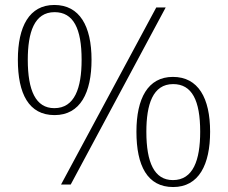

<svg xmlns="http://www.w3.org/2000/svg" viewBox="-20 -744 919 774"><path d="M200 -280C304 -280 349 -371 349 -503C349 -639 301 -724 199 -724C98 -724 52 -637 52 -503C52 -366 96 -280 200 -280ZM610 -714 226 0H265L648 -714ZM199 -308C124 -308 92 -379 92 -503C92 -613 118 -695 200 -695C276 -695 309 -629 309 -503C309 -389 281 -308 199 -308ZM678 10C782 10 827 -81 827 -213C827 -349 779 -434 677 -434C576 -434 530 -347 530 -213C530 -76 574 10 678 10ZM677 -18C602 -18 570 -89 570 -213C570 -323 596 -405 678 -405C754 -405 787 -339 787 -213C787 -99 759 -18 677 -18Z"/></svg>

Font: Noto Serif Sinhala ExtraLight
Style: Regular
Weight: 200
Designer: Jelle Bosma - Monotype Design Team
Foundry: Monotype Imaging Inc.
Version: Version 2.007